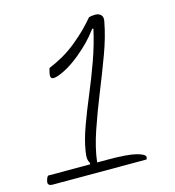

<svg xmlns="http://www.w3.org/2000/svg" viewBox="-106 -800 812 890"><g transform="rotate(-15 300.0 -355.0)"><path d="M27 -46H229L231 -52Q224 -62 222.5 -74.5Q221 -87 225 -111Q233 -162 256 -225.5Q279 -289 308.5 -359Q338 -429 364.5 -503Q391 -577 407 -650H401Q377 -618 354.5 -595Q332 -572 302 -547Q261 -513 224 -494.5Q187 -476 170 -476Q159 -476 156.5 -485Q154 -494 161 -519L163 -526Q197 -540 230 -558.5Q263 -577 298 -605Q333 -634 356.5 -657.5Q380 -681 401 -706Q414 -710 432 -710Q449 -710 459 -699.5Q469 -689 464 -667Q451 -597 421.5 -517.5Q392 -438 358.5 -355Q325 -272 298 -193Q271 -114 263 -46H315Q408 -46 449.5 -35.5Q491 -25 491 -11Q491 -8 490 -5Q489 -2 488 0H39Q28 0 23.5 -2.5Q19 -5 17 -9Q14 -15 18 -28Q21 -38 27 -46Z"/></g></svg>

Font: Recursive Mn Csl St Lt
Style: Italic
Weight: 300
Italic angle: -15°
Monospace: yes
Version: Version 1.079;hotconv 1.0.112;makeotfexe 2.5.65598; ttfautoh